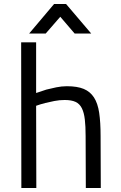

<svg xmlns="http://www.w3.org/2000/svg" viewBox="-20 -942 605 962"><path d="M87 0 86 -730H161V-476Q186 -485 212 -493Q235 -499 262 -504.5Q289 -510 315 -510Q367 -510 399.5 -496.5Q432 -483 451 -453.5Q470 -424 477 -376.5Q484 -329 484 -261L485 0H410L409 -260Q409 -309 405 -343.5Q401 -378 390 -400Q379 -422 358.5 -431.5Q338 -441 304 -441Q278 -441 252.5 -436Q227 -431 207 -426Q183 -420 161 -412L162 0ZM251 -922H311L437 -774H354L282 -858L209 -774H126Z"/></svg>

Font: Panefresco 400wt
Style: Regular
Weight: 400
Foundry: Campivisivi & Chank Co
Version: Version 1.002